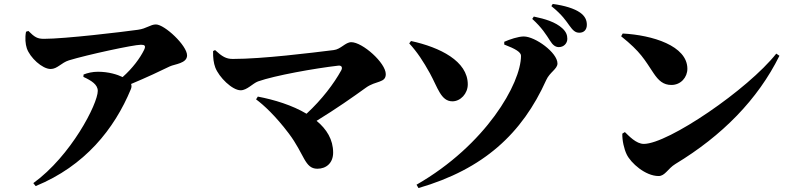

<svg xmlns="http://www.w3.org/2000/svg" viewBox="-20 -885 4010 974"><path d="M112 -724C106 -693 109 -661 116 -640C132 -593 194 -535 237 -535C271 -535 291 -567 330 -579C422 -607 657 -658 695 -658C714 -658 721 -653 711 -632C691 -591 653 -539 602 -494C575 -507 531 -521 477 -521C449 -521 424 -515 404 -507L403 -495C444 -476 476 -456 476 -424C476 -358 340 -94 149 44L161 59C410 -43 560 -230 644 -433C648 -443 648 -451 645 -459C724 -492 796 -526 841 -548C866 -560 929 -563 929 -604C929 -654 815 -761 771 -761C743 -761 724 -740 680 -734C602 -723 309 -688 203 -688C170 -688 156 -696 124 -728Z M1061 -626C1060 -593 1064 -564 1072 -543C1091 -493 1158 -427 1201 -427C1233 -427 1262 -462 1289 -472C1374 -502 1575 -538 1696 -552C1713 -554 1719 -543 1711 -528C1674 -461 1614 -381 1535 -308C1463 -351 1372 -379 1288 -395L1279 -381C1318 -352 1377 -298 1445 -208C1525 -102 1525 -29 1590 -29C1635 -29 1670 -58 1670 -111C1670 -177 1637 -230 1586 -272C1687 -334 1771 -393 1836 -440C1887 -477 1937 -463 1937 -509C1937 -566 1819 -671 1762 -671C1732 -671 1709 -635 1673 -631C1560 -617 1312 -586 1161 -586C1127 -586 1107 -598 1071 -631Z M2815 -646C2840 -646 2858 -665 2858 -688C2858 -707 2852 -724 2832 -742C2798 -773 2746 -789 2688 -801L2680 -789C2729 -745 2752 -707 2770 -679C2784 -656 2798 -646 2815 -646ZM2919 -719C2943 -719 2957 -735 2957 -759C2957 -783 2948 -803 2923 -821C2893 -842 2844 -857 2784 -865L2777 -854C2833 -809 2852 -778 2868 -756C2886 -731 2898 -719 2919 -719ZM2751 -479C2769 -519 2808 -535 2808 -563C2808 -618 2695 -700 2637 -700C2609 -700 2565 -685 2538 -673V-659C2596 -637 2623 -620 2623 -602C2623 -462 2445 -150 2093 52L2103 69C2434 -27 2629 -208 2751 -479ZM2161 -513C2201 -440 2217 -371 2275 -371C2316 -371 2353 -410 2353 -457C2353 -575 2212 -645 2065 -677L2056 -665C2098 -619 2127 -574 2161 -513Z M3131 -701C3231 -621 3249 -583 3296 -513C3321 -476 3345 -454 3386 -454C3434 -454 3467 -493 3467 -536C3467 -653 3289 -707 3139 -715ZM3246 -155C3207 -155 3170 -196 3150 -215L3137 -207C3136 -172 3146 -129 3159 -102C3180 -58 3254 8 3321 8C3354 8 3367 -29 3406 -53C3644 -197 3824 -380 3934 -602L3918 -613C3774 -431 3369 -155 3246 -155Z"/></svg>

Font: Noto Serif KR Black
Style: Regular
Weight: 900
Version: Version 1.001;PS 1.001;hotconv 16.6.54;makeotf.lib2.5.65590